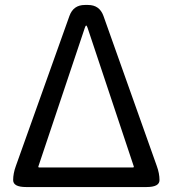

<svg xmlns="http://www.w3.org/2000/svg" viewBox="-20 -754 697 774"><path d="M85 0Q33 0 33 -28Q33 -55 44 -85L260 -690Q276 -734 322 -734H335Q381 -734 397 -690L612 -85Q623 -55 623 -28Q623 0 571 0ZM135 -84Q133 -79 138 -79H516Q521 -79 519 -84L333 -642Q330 -651 327.5 -651Q325 -651 322 -642Z"/></svg>

Font: Resource Han Rounded JP
Style: Regular
Weight: 400
Designer: Cyano Hao (round all glyphs); Ryoko NISHIZUKA 西塚涼子 (kana, bopomofo & ideographs); Paul D. Hunt (Latin, Greek & Cyrillic)
Foundry: Cyano Hao
Version: 0.990